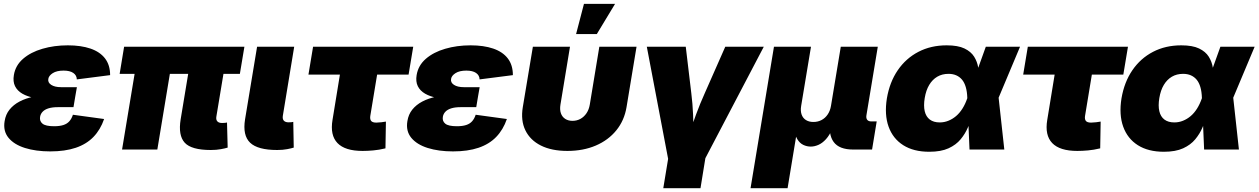

<svg xmlns="http://www.w3.org/2000/svg" viewBox="-20 -789 6640 1013"><path d="M245.1 9.8Q168.9 9.8 111.6 -8.3Q54.2 -26.4 24.9 -62Q-4.4 -97.7 4.4 -149.9Q9.8 -185.1 30.3 -210.7Q50.8 -236.3 83.3 -253.4Q115.7 -270.5 158.4 -279.1Q201.2 -287.6 251.5 -287.6H378.4L367.7 -223.6H284.2Q256.3 -223.6 236.3 -217.5Q216.3 -211.4 205.1 -199.7Q193.8 -188 191.4 -171.9Q188 -149.9 204.3 -136.5Q220.7 -123 265.6 -123Q294.9 -123 314.5 -129.4Q334 -135.7 345.9 -149.2Q357.9 -162.6 364.7 -183.6L529.3 -161.1Q509.8 -104.5 472.9 -66.4Q436 -28.3 379.6 -9.3Q323.2 9.8 245.1 9.8ZM248.5 -265.1Q201.7 -265.1 163.1 -272.2Q124.5 -279.3 97.9 -294.7Q71.3 -310.1 59.3 -334.5Q47.4 -358.9 53.2 -393.1Q61.5 -443.8 101.8 -478.8Q142.1 -513.7 203.9 -531.7Q265.6 -549.8 337.9 -549.8Q407.2 -549.8 457.3 -532.7Q507.3 -515.6 534.2 -480.7Q561 -445.8 561 -392.6L385.3 -370.1Q384.8 -391.6 366.7 -404.1Q348.6 -416.5 315.4 -416.5Q279.3 -416.5 258.3 -403.1Q237.3 -389.6 234.9 -372.6Q231.4 -353.5 250.2 -341.3Q269 -329.1 301.8 -329.1H385.7L374.5 -265.1Z M1092.3 2.4Q989.7 2.4 954.6 -36.1Q919.4 -74.7 933.1 -159.2L990.7 -506.8H1176.8L1121.6 -174.3Q1118.7 -157.7 1126.5 -148.9Q1134.3 -140.1 1151.9 -140.1Q1161.1 -140.1 1167.7 -140.9Q1174.3 -141.6 1177.7 -142.6L1181.2 -10.3Q1168.9 -6.3 1145.5 -2Q1122.1 2.4 1092.3 2.4ZM624 0 708 -506.8H894L810.1 0ZM611.3 -399.4 634.8 -542.5H1269.5L1245.6 -399.4Z M1442.4 2.4Q1339.8 2.4 1299.6 -36.1Q1259.3 -74.7 1272.9 -159.2L1336.4 -542.5H1532.2L1472.2 -177.7Q1469.7 -161.1 1477.5 -152.3Q1485.4 -143.6 1502.9 -143.6Q1512.2 -143.6 1517.8 -144.3Q1523.4 -145 1527.3 -146L1529.8 -10.3Q1517.6 -6.3 1494.9 -2Q1472.2 2.4 1442.4 2.4Z M1893.1 7.3Q1800.3 7.3 1760.5 -34.2Q1720.7 -75.7 1734.4 -156.7L1773.4 -395.5H1607.4L1631.8 -542.5H2160.2L2135.7 -395.5H1969.7L1933.6 -176.8Q1931.2 -159.2 1938.5 -150.6Q1945.8 -142.1 1965.8 -142.1Q1975.6 -142.1 1992.4 -144Q2009.3 -146 2016.1 -147.5L2013.7 -6.3Q1979.5 2 1949.5 4.6Q1919.4 7.3 1893.1 7.3Z M2370.1 9.8Q2293.9 9.8 2236.6 -8.3Q2179.2 -26.4 2149.9 -62Q2120.6 -97.7 2129.4 -149.9Q2134.8 -185.1 2155.3 -210.7Q2175.8 -236.3 2208.3 -253.4Q2240.7 -270.5 2283.4 -279.1Q2326.2 -287.6 2376.5 -287.6H2503.4L2492.7 -223.6H2409.2Q2381.3 -223.6 2361.3 -217.5Q2341.3 -211.4 2330.1 -199.7Q2318.8 -188 2316.4 -171.9Q2313 -149.9 2329.3 -136.5Q2345.7 -123 2390.6 -123Q2419.9 -123 2439.5 -129.4Q2459 -135.7 2470.9 -149.2Q2482.9 -162.6 2489.7 -183.6L2654.3 -161.1Q2634.8 -104.5 2597.9 -66.4Q2561 -28.3 2504.6 -9.3Q2448.2 9.8 2370.1 9.8ZM2373.5 -265.1Q2326.7 -265.1 2288.1 -272.2Q2249.5 -279.3 2222.9 -294.7Q2196.3 -310.1 2184.3 -334.5Q2172.4 -358.9 2178.2 -393.1Q2186.5 -443.8 2226.8 -478.8Q2267.1 -513.7 2328.9 -531.7Q2390.6 -549.8 2462.9 -549.8Q2532.2 -549.8 2582.3 -532.7Q2632.3 -515.6 2659.2 -480.7Q2686 -445.8 2686 -392.6L2510.3 -370.1Q2509.8 -391.6 2491.7 -404.1Q2473.6 -416.5 2440.4 -416.5Q2404.3 -416.5 2383.3 -403.1Q2362.3 -389.6 2359.9 -372.6Q2356.4 -353.5 2375.2 -341.3Q2394 -329.1 2426.8 -329.1H2510.7L2499.5 -265.1Z M2973.6 7.3Q2890.6 7.3 2834 -21Q2777.3 -49.3 2752 -101.3Q2726.6 -153.3 2738.3 -223.6L2791.5 -542.5H2987.3L2937 -237.3Q2932.6 -210.9 2939.2 -191.7Q2945.8 -172.4 2961.9 -161.9Q2978 -151.4 3000.5 -151.4Q3023.4 -151.4 3042.5 -161.9Q3061.5 -172.4 3074.5 -191.7Q3087.4 -210.9 3091.8 -237.3L3142.1 -542.5H3338.4L3285.6 -223.6Q3273.9 -153.3 3231.7 -101.3Q3189.5 -49.3 3123.3 -21Q3057.1 7.3 2973.6 7.3ZM3019.5 -609.4 3061 -768.6H3225.1L3128.9 -609.4Z M3506.3 55.7 3392.6 -542.5H3598.1L3627.4 -296.9Q3634.3 -242.2 3636.7 -184.8Q3639.2 -127.4 3640.6 -61.5H3608.4Q3631.3 -127.4 3652.3 -184.6Q3673.3 -241.7 3698.2 -296.9L3806.6 -542.5H4009.8L3696.3 55.7ZM3479.5 204.1 3513.7 -3.4H3709.5L3675.8 204.1Z M3939.9 204.1 4063.5 -542.5H4258.8L4207 -230.5Q4202.6 -204.1 4209.2 -185.1Q4215.8 -166 4231.9 -155.8Q4248 -145.5 4271.5 -145.5Q4295.4 -145.5 4314.7 -155.8Q4334 -166 4346.9 -185.1Q4359.9 -204.1 4364.3 -230.5L4416 -542.5H4611.3L4551.3 -180.7Q4548.8 -165.5 4555.4 -157Q4562 -148.4 4577.1 -148.4H4605.5L4581.1 0H4481.4Q4407.7 0 4378.4 -40Q4349.1 -80.1 4361.3 -154.3L4369.6 -203.6H4397Q4388.2 -148.9 4372.8 -112.5Q4357.4 -76.2 4338.1 -54.9Q4318.8 -33.7 4298.1 -24.7Q4277.3 -15.6 4257.8 -15.6Q4236.8 -15.6 4218 -24.7Q4199.2 -33.7 4186.5 -54.9Q4173.8 -76.2 4170.2 -112.5Q4166.5 -148.9 4175.3 -203.6H4202.6L4135.3 204.1Z M4882.8 11.7Q4800.3 11.7 4745.6 -22.9Q4690.9 -57.6 4668.2 -120.8Q4645.5 -184.1 4659.2 -270Q4673.8 -356 4716.8 -418.7Q4759.8 -481.4 4825.7 -515.6Q4891.6 -549.8 4974.6 -549.8Q5034.2 -549.8 5068.6 -533.2Q5103 -516.6 5119.6 -490Q5136.2 -463.4 5141.1 -432.4Q5146 -401.4 5146.5 -372.6H5203.6L5248.5 -275.9L5278.8 0H5095.2L5083.5 -272.5Q5082.5 -305.7 5075.4 -329.6Q5068.4 -353.5 5055.7 -368.7Q5043 -383.8 5025.1 -391.6Q5007.3 -399.4 4984.4 -399.4Q4950.7 -399.4 4925 -384.3Q4899.4 -369.1 4882.6 -341.1Q4865.7 -313 4858.9 -272Q4852.1 -231 4858.9 -202.1Q4865.7 -173.3 4885.7 -158.2Q4905.8 -143.1 4938 -143.1Q4961.9 -143.1 4983.6 -151.9Q5005.4 -160.6 5024.2 -176.5Q5043 -192.4 5057.9 -216.1Q5072.8 -239.7 5083 -269.5L5181.2 -542.5H5361.8L5247.1 -269.5L5170.9 -177.7H5110.4Q5100.1 -148.4 5086.2 -115.7Q5072.3 -83 5048.3 -54Q5024.4 -24.9 4984.6 -6.6Q4944.8 11.7 4882.8 11.7Z M5664.1 7.3Q5571.3 7.3 5531.5 -34.2Q5491.7 -75.7 5505.4 -156.7L5544.4 -395.5H5378.4L5402.8 -542.5H5931.2L5906.7 -395.5H5740.7L5704.6 -176.8Q5702.1 -159.2 5709.5 -150.6Q5716.8 -142.1 5736.8 -142.1Q5746.6 -142.1 5763.4 -144Q5780.3 -146 5787.1 -147.5L5784.7 -6.3Q5750.5 2 5720.5 4.6Q5690.4 7.3 5664.1 7.3Z M6120.6 11.7Q6038.1 11.7 5983.4 -22.9Q5928.7 -57.6 5906 -120.8Q5883.3 -184.1 5897 -270Q5911.6 -356 5954.6 -418.7Q5997.6 -481.4 6063.5 -515.6Q6129.4 -549.8 6212.4 -549.8Q6272 -549.8 6306.4 -533.2Q6340.8 -516.6 6357.4 -490Q6374 -463.4 6378.9 -432.4Q6383.8 -401.4 6384.3 -372.6H6441.4L6486.3 -275.9L6516.6 0H6333L6321.3 -272.5Q6320.3 -305.7 6313.2 -329.6Q6306.2 -353.5 6293.5 -368.7Q6280.8 -383.8 6262.9 -391.6Q6245.1 -399.4 6222.2 -399.4Q6188.5 -399.4 6162.8 -384.3Q6137.2 -369.1 6120.4 -341.1Q6103.5 -313 6096.7 -272Q6089.8 -231 6096.7 -202.1Q6103.5 -173.3 6123.5 -158.2Q6143.6 -143.1 6175.8 -143.1Q6199.7 -143.1 6221.4 -151.9Q6243.2 -160.6 6262 -176.5Q6280.8 -192.4 6295.7 -216.1Q6310.5 -239.7 6320.8 -269.5L6418.9 -542.5H6599.6L6484.9 -269.5L6408.7 -177.7H6348.1Q6337.9 -148.4 6324 -115.7Q6310.1 -83 6286.1 -54Q6262.2 -24.9 6222.4 -6.6Q6182.6 11.7 6120.6 11.7Z"/></svg>

Font: Inter 16pt Black
Style: Italic
Weight: 900
Italic angle: -9.3988°
Version: Version 4.001;git-66647c0bb